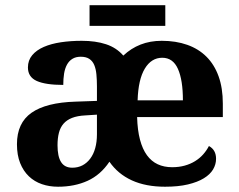

<svg xmlns="http://www.w3.org/2000/svg" viewBox="-20 -705 915 735"><path d="M200.2 -148.9Q200.2 -106 213.9 -84.5Q227.5 -63 256.8 -63Q278.3 -63 295.7 -72Q313 -81.1 325.4 -97.7Q337.9 -114.3 344.5 -137.9Q351.1 -161.6 351.1 -190.9V-266.1L306.2 -263.2Q276.4 -261.7 255.9 -253.7Q235.4 -245.6 223.1 -231.4Q210.9 -217.3 205.6 -196.8Q200.2 -176.3 200.2 -148.9ZM601.1 -483.9Q559.6 -483.9 534.4 -442.4Q509.3 -400.9 506.8 -320.8H680.2Q680.2 -398.9 661.1 -441.4Q642.1 -483.9 601.1 -483.9ZM611.8 9.8Q538.1 9.8 484.6 -14.6Q431.2 -39.1 398.9 -85.9Q365.2 -35.6 315.4 -12.9Q265.6 9.8 202.1 9.8Q168.9 9.8 140.4 0Q111.8 -9.8 90.6 -30Q69.3 -50.3 57.1 -80.8Q44.9 -111.3 44.9 -152.8Q44.9 -234.4 100.8 -273.4Q156.7 -312.5 269 -315.9L351.1 -318.8V-374Q351.1 -398.9 349.1 -419.9Q347.2 -440.9 340.8 -456.1Q334.5 -471.2 322 -479.5Q309.6 -487.8 289.1 -487.8Q270 -487.8 257.1 -479.7Q244.1 -471.7 236.3 -457.3Q228.5 -442.9 225.3 -423.1Q222.2 -403.3 222.2 -379.9Q154.8 -379.9 120.8 -395Q86.9 -410.2 86.9 -446.8Q86.9 -474.1 103.3 -493.7Q119.6 -513.2 147.7 -525.4Q175.8 -537.6 213.1 -543.2Q250.5 -548.8 293 -548.8Q346.2 -548.8 386 -535.6Q425.8 -522.5 452.1 -492.2Q481.4 -520 518.1 -534.4Q554.7 -548.8 599.1 -548.8Q653.3 -548.8 696.8 -533.4Q740.2 -518.1 770.5 -487.8Q800.8 -457.5 816.9 -412.6Q833 -367.7 833 -308.1V-256.8H504.9Q506.3 -206.5 515.9 -170.4Q525.4 -134.3 542.5 -110.8Q559.6 -87.4 583.7 -76.2Q607.9 -64.9 639.2 -64.9Q665 -64.9 687 -71Q709 -77.1 726.8 -88.1Q744.6 -99.1 757.8 -114Q771 -128.9 779.8 -146Q807.1 -131.3 807.1 -97.2Q807.1 -75.7 795.7 -56.4Q784.2 -37.1 760.3 -22.5Q736.3 -7.8 699.5 1Q662.6 9.8 611.8 9.8ZM612.8 -606H322.8V-685.1H612.8Z"/></svg>

Font: Droid Serif
Style: Bold
Weight: 700
Designer: Monotype Design team
Foundry: Monotype Imaging Inc.
Version: Version 1.03